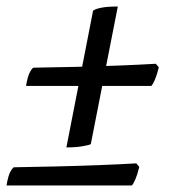

<svg xmlns="http://www.w3.org/2000/svg" viewBox="-33 -510 542 590"><path d="M171 -57 253 -477Q258 -482 277 -486Q296 -490 329 -490L246 -67Q240 -64 220 -60.5Q200 -57 171 -57ZM47 -246Q52 -276 59 -288.5Q66 -301 70 -302Q130 -303 197.5 -304.5Q265 -306 329.5 -308.5Q394 -311 446 -314L455 -303Q449 -279 443 -265Q437 -251 432 -246ZM-13 60Q-8 30 -1 17.5Q6 5 10 4Q70 3 137.5 1.5Q205 0 269.5 -2.5Q334 -5 386 -8L395 3Q389 27 383 41Q377 55 372 60Z"/></svg>

Font: Texturina Medium 12pt SemiBold
Style: Italic
Weight: 600
Italic angle: -11°
Version: Version 1.002